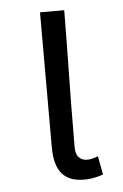

<svg xmlns="http://www.w3.org/2000/svg" viewBox="-45 -565 391 608"><g transform="rotate(-5 151.0 -261.0)"><path d="M105 -102V-531H182L181 -432Q177 -212 177 -96Q177 -74 187 -63.5Q197 -53 214 -53Q228 -53 248 -61L259 -2Q228 9 199 9Q150 9 127.5 -18.5Q105 -46 105 -102Z"/></g></svg>

Font: Nebula Sans Book
Style: Regular
Weight: 400
Designer: Paul D. Hunt for Adobe (as Source Sans)
Foundry: Nebula Entertainment & Broadcasting LLC
Version: Version 1.010